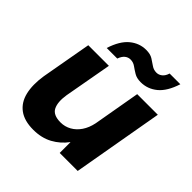

<svg xmlns="http://www.w3.org/2000/svg" viewBox="-186 -833 988 988"><g transform="rotate(45 307.5 -339.0)"><path d="M202 12Q137 12 98.5 -16.5Q60 -45 47.5 -97.5Q35 -150 46 -221L95 -496H245L198 -235Q189 -178 205 -146Q221 -114 275 -114Q306 -114 333 -129Q360 -144 379 -172Q398 -200 406 -239L451 -496H601L514 0H383V-78H382Q352 -37 307 -12.5Q262 12 202 12ZM172 -553Q195 -625 234.5 -657.5Q274 -690 323 -690Q353 -690 371.5 -678.5Q390 -667 406 -655.5Q422 -644 443 -644Q459 -644 473 -655Q487 -666 494 -689H572Q549 -617 509.5 -584.5Q470 -552 420 -552Q391 -552 372 -563.5Q353 -575 337 -586.5Q321 -598 301 -598Q284 -598 270.5 -587Q257 -576 249 -553Z"/></g></svg>

Font: DM Sans 28pt Black
Style: Italic
Weight: 900
Italic angle: -10°
Version: Version 4.004;gftools[0.9.30]